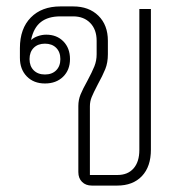

<svg xmlns="http://www.w3.org/2000/svg" viewBox="-20 -578 582 598"><path d="M224 -42V-248Q224 -267 231 -284Q238 -301 252 -326Q267 -354 274 -371.5Q281 -389 281 -409V-451Q281 -486 261 -506.5Q241 -527 208 -527H168Q130 -527 107.5 -509.5Q85 -492 77 -455L78 -454Q85 -461 98 -465.5Q111 -470 124 -470Q157 -470 177.5 -449Q198 -428 198 -394Q198 -360 176.5 -339Q155 -318 120 -318Q85 -318 63.5 -340Q42 -362 42 -398V-428Q42 -489 76 -523.5Q110 -558 168 -558H208Q257 -558 286.5 -529Q316 -500 316 -451V-409Q316 -383 308 -363Q300 -343 284 -314Q271 -289 265.5 -275.5Q260 -262 260 -247V-33H346Q378 -33 396 -53.5Q414 -74 414 -111V-550H450V-112Q450 -59 422 -29.5Q394 0 345 0H266Q247 0 235.5 -11.5Q224 -23 224 -42ZM168 -394Q168 -416 155 -429Q142 -442 120 -442Q98 -442 85 -429Q72 -416 72 -394Q72 -372 85 -359Q98 -346 120 -346Q142 -346 155 -359Q168 -372 168 -394Z"/></svg>

Font: Bai Jamjuree ExtraLight
Style: Regular
Weight: 275
Designer: Katatrad Aksorn Co.,Ltd.
Foundry: Cadson Demak Co.,Ltd.
Version: Version 1.000; ttfautohint (v1.6)